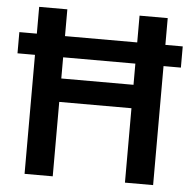

<svg xmlns="http://www.w3.org/2000/svg" viewBox="-51 -751 803 802"><g transform="rotate(5 350.5 -350.0)"><path d="M81.1 -499H7.8V-587.9H81.1V-700.2H199.2V-587.9H502V-700.2H620.1V-587.9H692.9V-499H620.1V0H502V-312H199.2V0H81.1ZM502 -410.2V-499H199.2V-410.2Z"/></g></svg>

Font: Post Grotesk Medium
Style: Medium
Weight: 500
Version: Version 1.0